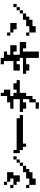

<svg xmlns="http://www.w3.org/2000/svg" viewBox="1980 -2879 1040 5040"><g transform="rotate(-90 2500.0 -359.0)"><path d="M83 -526.4V-609.4H167V-526.4H333V-609.4H250V-692.4H500V-526.4H417V-359.4H250V-442.4H167V-526.4ZM83 -109.4V-192.4H167V-109.4ZM250 -692.4H167V-776.4H250ZM833 -442.4V-359.4H750V-276.4H667V-192.4H583V-109.4H500V-26.4H333V57.6H167V-109.4H333V-192.4H500V-276.4H667V-359.4H750V-442.4ZM833 -442.4V-526.4H917V-442.4Z M1000 -359.4V-526.4H1083V-442.4H1917V-359.4H2000V-276.4H1250V-192.4H1167V-276.4H1083V-359.4Z M2083 -276.4V-359.4H2417V-526.4H2167V-609.4H2333V-692.4H2500V-859.4H2583V-776.4H2667V-609.4H2500V-526.4H2583V-442.4H2667V-526.4H2833V-442.4H2917V-359.4H2583V-192.4H2500V-26.4H2417V57.6H2333V140.6H2167V57.6H2333V-109.4H2417V-276.4H2333V-192.4H2167V-276.4Z M3083 -192.4V-276.4H3500V-359.4H3417V-442.4H3333V-359.4H3167V-526.4H3417V-776.4H3333V-859.4H3500V-776.4H3667V-692.4H3583V-609.4H3833V-442.4H3667V-526.4H3583V-359.4H3917V-192.4H3750V-276.4H3667V140.6H3500V-192.4H3333V-109.4H3167V-192.4Z M4083 -609.4V-692.4H4167V-609.4ZM4083 -109.4V-192.4H4167V-109.4ZM4167 -609.4H4417V-442.4H4250V-526.4H4167ZM4833 -442.4V-359.4H4750V-276.4H4667V-192.4H4583V-109.4H4500V-26.4H4333V57.6H4167V-109.4H4333V-192.4H4500V-276.4H4667V-359.4H4750V-442.4ZM4833 -442.4V-526.4H4917V-442.4Z"/></g></svg>

Font: KH Dot Dougenzaka 12
Style: Regular
Weight: 400
Designer: Original version for X68000 by Keitarou Hiraki (http://hp.vector.co.jp/authors/VA000874/) / TrueType conversion by Homem
Version: Version 1.00.20150527